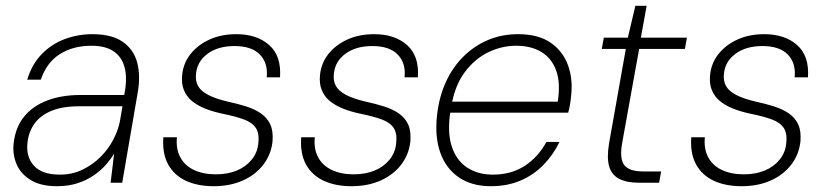

<svg xmlns="http://www.w3.org/2000/svg" viewBox="-20 -631 2856 663"><path d="M176 12Q121 12 86.5 -9Q52 -30 37.5 -63.5Q23 -97 27 -135Q33 -191 63 -228Q93 -265 143 -284Q193 -303 258 -303H409Q420 -358 411 -395.5Q402 -433 373.5 -453Q345 -473 296 -473Q232 -473 186.5 -444Q141 -415 121 -356H74Q90 -409 124 -444Q158 -479 203.5 -496Q249 -513 299 -513Q366 -513 404 -486.5Q442 -460 454 -414Q466 -368 455 -308L402 0H362L374 -100Q363 -82 346 -62.5Q329 -43 304.5 -26Q280 -9 248.5 1.5Q217 12 176 12ZM187 -28Q229 -28 264.5 -45Q300 -62 327 -89Q354 -116 371 -148.5Q388 -181 394 -212L403 -264H254Q195 -264 157 -248Q119 -232 99 -204Q79 -176 75 -139Q69 -90 97 -59Q125 -28 187 -28Z M718 12Q662 12 621.5 -7Q581 -26 560.5 -63.5Q540 -101 544 -157H591Q587 -117 602.5 -88Q618 -59 650 -44Q682 -29 725 -29Q766 -29 797.5 -42Q829 -55 849 -79.5Q869 -104 872 -136Q876 -170 863.5 -189Q851 -208 822.5 -218.5Q794 -229 750 -238Q716 -245 688.5 -256Q661 -267 642.5 -282.5Q624 -298 615 -320Q606 -342 609 -372Q613 -413 638 -444.5Q663 -476 703.5 -494.5Q744 -513 796 -513Q867 -513 909.5 -475.5Q952 -438 947 -364H901Q906 -413 877.5 -442.5Q849 -472 790 -472Q733 -472 697 -445.5Q661 -419 657 -377Q654 -353 663.5 -335Q673 -317 698.5 -303.5Q724 -290 767 -280Q800 -273 830 -263.5Q860 -254 881.5 -239Q903 -224 913.5 -201Q924 -178 921 -142Q916 -97 889 -62Q862 -27 818 -7.5Q774 12 718 12Z M1194 12Q1138 12 1097.5 -7Q1057 -26 1036.5 -63.5Q1016 -101 1020 -157H1067Q1063 -117 1078.5 -88Q1094 -59 1126 -44Q1158 -29 1201 -29Q1242 -29 1273.5 -42Q1305 -55 1325 -79.5Q1345 -104 1348 -136Q1352 -170 1339.5 -189Q1327 -208 1298.5 -218.5Q1270 -229 1226 -238Q1192 -245 1164.5 -256Q1137 -267 1118.5 -282.5Q1100 -298 1091 -320Q1082 -342 1085 -372Q1089 -413 1114 -444.5Q1139 -476 1179.5 -494.5Q1220 -513 1272 -513Q1343 -513 1385.5 -475.5Q1428 -438 1423 -364H1377Q1382 -413 1353.5 -442.5Q1325 -472 1266 -472Q1209 -472 1173 -445.5Q1137 -419 1133 -377Q1130 -353 1139.5 -335Q1149 -317 1174.5 -303.5Q1200 -290 1243 -280Q1276 -273 1306 -263.5Q1336 -254 1357.5 -239Q1379 -224 1389.5 -201Q1400 -178 1397 -142Q1392 -97 1365 -62Q1338 -27 1294 -7.5Q1250 12 1194 12Z M1675 12Q1609 12 1564.5 -18.5Q1520 -49 1500.5 -103.5Q1481 -158 1489 -232Q1496 -296 1519.5 -347.5Q1543 -399 1580.5 -436Q1618 -473 1665.5 -493Q1713 -513 1769 -513Q1839 -513 1881.5 -483.5Q1924 -454 1941.5 -405.5Q1959 -357 1952 -299Q1951 -286 1948.5 -271Q1946 -256 1942 -242H1522L1529 -280H1906Q1916 -345 1900.5 -387.5Q1885 -430 1849.5 -451.5Q1814 -473 1762 -473Q1713 -473 1667 -451Q1621 -429 1586.5 -384Q1552 -339 1539 -268L1536 -250Q1524 -178 1539 -128.5Q1554 -79 1591.5 -53.5Q1629 -28 1682 -28Q1745 -28 1791.5 -58Q1838 -88 1867 -141H1912Q1891 -97 1857 -62Q1823 -27 1777.5 -7.5Q1732 12 1675 12Z M2187 0Q2144 0 2118 -13.5Q2092 -27 2083.5 -56.5Q2075 -86 2083 -135L2141 -462H2058L2065 -501H2148L2174 -611H2213L2193 -501H2352L2345 -462H2187L2128 -135Q2119 -82 2136 -60.5Q2153 -39 2201 -39H2263L2256 0Z M2541 12Q2485 12 2444.5 -7Q2404 -26 2383.5 -63.5Q2363 -101 2367 -157H2414Q2410 -117 2425.5 -88Q2441 -59 2473 -44Q2505 -29 2548 -29Q2589 -29 2620.5 -42Q2652 -55 2672 -79.5Q2692 -104 2695 -136Q2699 -170 2686.5 -189Q2674 -208 2645.5 -218.5Q2617 -229 2573 -238Q2539 -245 2511.5 -256Q2484 -267 2465.5 -282.5Q2447 -298 2438 -320Q2429 -342 2432 -372Q2436 -413 2461 -444.5Q2486 -476 2526.5 -494.5Q2567 -513 2619 -513Q2690 -513 2732.5 -475.5Q2775 -438 2770 -364H2724Q2729 -413 2700.5 -442.5Q2672 -472 2613 -472Q2556 -472 2520 -445.5Q2484 -419 2480 -377Q2477 -353 2486.5 -335Q2496 -317 2521.5 -303.5Q2547 -290 2590 -280Q2623 -273 2653 -263.5Q2683 -254 2704.5 -239Q2726 -224 2736.5 -201Q2747 -178 2744 -142Q2739 -97 2712 -62Q2685 -27 2641 -7.5Q2597 12 2541 12Z"/></svg>

Font: DM Sans 17pt ExtraLight
Style: Italic
Weight: 250
Italic angle: -10°
Version: Version 4.004;gftools[0.9.30]